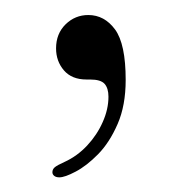

<svg xmlns="http://www.w3.org/2000/svg" viewBox="-20 -114 236 262"><path d="M98 -5.5Q78 -5.5 67.2 -18Q56.5 -30.5 56.5 -48Q56.5 -68 69.5 -80.8Q82.5 -93.5 100.5 -93.5Q122.5 -93.5 137 -73.8Q151.5 -54 151.5 -5Q151.5 30 140.5 55.2Q129.5 80.5 113.8 96.5Q98 112.5 83.2 120.2Q68.5 128 61 128Q56.5 128 54 126Q51.5 124 51.5 121Q51.5 117 54.8 114.2Q58 111.5 68 107Q85.5 99 99 84.5Q112.5 70 120.2 52.5Q128 35 128 18Q128 6.5 122.8 0.5Q117.5 -5.5 103 -5.5Z"/></svg>

Font: Fraunces Thin
Style: Regular
Weight: 250
Version: Version 1.000;[b76b70a41]